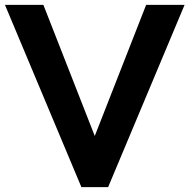

<svg xmlns="http://www.w3.org/2000/svg" viewBox="-39 -770 779 790"><path d="M-18.6 -750H139.5L350.9 -210.5L562.3 -750H720.5L405.9 0H295.9Z"/></svg>

Font: Spartan MB
Style: Bold
Weight: 700
Designer: Matt Bailey, Mirko Velimirovic
Foundry: Matt Bailey
Version: Version 1.005